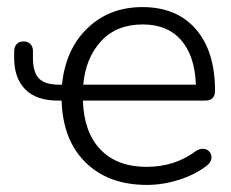

<svg xmlns="http://www.w3.org/2000/svg" viewBox="-20 -514 653 542"><path d="M154 -230H144Q82 -230 51 -262Q20 -294 20 -350V-369Q20 -382 27 -389.5Q34 -397 47 -397Q59 -397 66 -389.5Q73 -382 73 -370V-350Q73 -310 90 -292.5Q107 -275 147 -275H155Q165 -375 227 -434.5Q289 -494 382 -494Q479 -494 533 -431.5Q587 -369 587 -258Q587 -230 559 -230H214Q217 -140 264 -91.5Q311 -43 394 -43Q473 -43 532 -87Q542 -94 553 -94Q563 -94 570 -87Q577 -80 577 -70Q577 -56 562 -45Q529 -20 484 -6Q439 8 395 8Q286 8 221.5 -55.5Q157 -119 154 -230ZM533 -275Q530 -356 491.5 -400.5Q453 -445 383 -445Q309 -445 265.5 -398Q222 -351 215 -275Z"/></svg>

Font: SN Pro Light
Style: Regular
Weight: 300
Designer: Tobias Whetton
Foundry: Supernotes
Version: Version 1.002